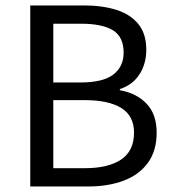

<svg xmlns="http://www.w3.org/2000/svg" viewBox="-20 -676 628 696"><path d="M89.7 0V-656.3H284.5Q351.2 -656.3 402.2 -640.1Q453.1 -623.9 481.7 -588.6Q510.3 -553.3 510.3 -495.6Q510.3 -445.1 485.6 -406.6Q461 -368.1 414.4 -353.1V-349.1Q475.6 -338 511.7 -299.7Q547.9 -261.4 547.9 -194.9Q547.9 -129.4 516.3 -86Q484.8 -42.6 428.7 -21.3Q372.6 0 299.5 0ZM173.2 -377H270.4Q354.1 -377 391.2 -406.1Q428.2 -435.2 428.2 -484.8Q428.2 -542.6 389.3 -566.3Q350.3 -590 274.2 -590H173.2ZM173.2 -66.3H287.5Q372 -66.3 418.9 -97.5Q465.8 -128.8 465.8 -195.2Q465.8 -255.8 419.8 -284.4Q373.8 -313 287.5 -313H173.2Z"/></svg>

Font: Source Sans 3
Style: Regular
Weight: 200
Designer: Paul D. Hunt
Foundry: Adobe
Version: Version 3.046;hotconv 1.0.118;makeotfexe 2.5.65603